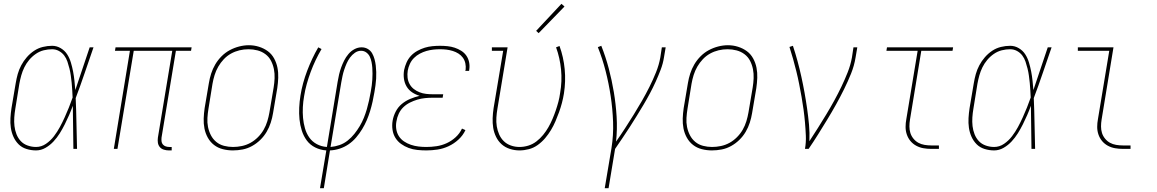

<svg xmlns="http://www.w3.org/2000/svg" viewBox="-20 -777 6040 1002"><path d="M168 8Q143 8 118.5 0.5Q94 -7 77 -24Q60 -41 50 -63.5Q40 -86 36.5 -110.5Q33 -135 34.5 -161Q36 -187 40 -213L62 -343Q66 -367 72.5 -390.5Q79 -414 91 -436.5Q103 -459 120 -478.5Q137 -498 158 -512Q179 -526 203.5 -532Q228 -538 252 -538Q276 -538 297 -525.5Q318 -513 330.5 -493.5Q343 -474 350 -450.5Q357 -427 361.5 -403.5Q366 -380 368.5 -356Q371 -332 373 -307Q392 -363 410.5 -418.5Q429 -474 448 -530H468Q445 -464 422.5 -397.5Q400 -331 375 -265Q378 -199 379 -132.5Q380 -66 382 0H363Q362 -56 361.5 -112.5Q361 -169 360 -225Q351 -200 340.5 -176Q330 -152 318 -128Q306 -104 292 -81.5Q278 -59 259.5 -39Q241 -19 217.5 -5.5Q194 8 168 8ZM168 -10Q196 -10 220 -26.5Q244 -43 261.5 -66Q279 -89 292.5 -114Q306 -139 317.5 -164.5Q329 -190 339.5 -216Q350 -242 359 -268Q358 -287 357 -306.5Q356 -326 354 -345Q352 -364 349.5 -382.5Q347 -401 342.5 -419Q338 -437 332 -455Q326 -473 315 -487.5Q304 -502 287.5 -511Q271 -520 252 -520Q230 -520 208 -514.5Q186 -509 166.5 -495.5Q147 -482 132 -464Q117 -446 107 -425.5Q97 -405 91 -383.5Q85 -362 81 -340L60 -210Q56 -187 54.5 -164Q53 -141 55.5 -119Q58 -97 66 -76.5Q74 -56 88.5 -40.5Q103 -25 124.5 -17.5Q146 -10 168 -10Z M861 8Q848 8 835 4Q822 0 814 -9.5Q806 -19 804 -32Q802 -45 804 -59L879 -512H678L593 0H574L658 -512H580L583 -530H980L977 -512H898L823 -59Q822 -49 823 -39.5Q824 -30 830 -23Q836 -16 845 -13Q854 -10 864 -10H876V8Z M1195 8Q1169 8 1143 1.5Q1117 -5 1097 -20.5Q1077 -36 1064.5 -58.5Q1052 -81 1047 -106.5Q1042 -132 1043 -159Q1044 -186 1048 -213L1070 -343Q1074 -368 1082 -393Q1090 -418 1103.5 -441Q1117 -464 1136.5 -483.5Q1156 -503 1179.5 -515.5Q1203 -528 1228.5 -534.5Q1254 -541 1279 -541Q1306 -541 1331.5 -533Q1357 -525 1377.5 -510Q1398 -495 1410.5 -472Q1423 -449 1428 -423.5Q1433 -398 1432 -371Q1431 -344 1427 -317L1405 -187Q1401 -162 1393 -137Q1385 -112 1371.5 -89Q1358 -66 1338.5 -47Q1319 -28 1295.5 -15Q1272 -2 1246.5 3Q1221 8 1195 8ZM1196 -10Q1219 -10 1242.5 -15Q1266 -20 1287 -31.5Q1308 -43 1326 -61Q1344 -79 1356 -100Q1368 -121 1375 -144Q1382 -167 1386 -190L1408 -320Q1412 -344 1413 -368.5Q1414 -393 1409.5 -416Q1405 -439 1394.5 -459.5Q1384 -480 1365.5 -494Q1347 -508 1324 -514Q1301 -520 1277 -520Q1253 -520 1230 -514.5Q1207 -509 1186 -497.5Q1165 -486 1148 -468Q1131 -450 1119 -429Q1107 -408 1100 -385.5Q1093 -363 1089 -340L1068 -210Q1064 -186 1062.5 -161.5Q1061 -137 1065.5 -114.5Q1070 -92 1080.5 -71.5Q1091 -51 1108.5 -36.5Q1126 -22 1149 -16Q1172 -10 1196 -10Z M1650 205 1683 8Q1652 6 1625 -7.5Q1598 -21 1581 -44Q1564 -67 1555 -95.5Q1546 -124 1543 -154Q1540 -184 1541.5 -215.5Q1543 -247 1548 -278Q1553 -310 1562 -343Q1571 -376 1583 -407.5Q1595 -439 1609.5 -470Q1624 -501 1641 -530L1658 -521Q1641 -492 1627 -462.5Q1613 -433 1601.5 -402Q1590 -371 1581 -339Q1572 -307 1567 -275Q1562 -247 1560.5 -218Q1559 -189 1561.5 -161.5Q1564 -134 1571.5 -107.5Q1579 -81 1594 -59.5Q1609 -38 1633 -25Q1657 -12 1686 -10L1742 -350Q1745 -369 1749.5 -388Q1754 -407 1760.5 -425Q1767 -443 1776 -461Q1785 -479 1798.5 -495Q1812 -511 1830 -520.5Q1848 -530 1867 -530Q1885 -530 1899.5 -521.5Q1914 -513 1922 -499Q1930 -485 1934.5 -468.5Q1939 -452 1941 -435Q1943 -418 1943.5 -401Q1944 -384 1943 -366.5Q1942 -349 1939.5 -331.5Q1937 -314 1934 -296Q1930 -272 1924.5 -247Q1919 -222 1911.5 -197.5Q1904 -173 1894 -149.5Q1884 -126 1870 -103Q1856 -80 1838.5 -59.5Q1821 -39 1799 -24Q1777 -9 1752 -1Q1727 7 1702 8L1670 205ZM1705 -10Q1729 -12 1752 -20Q1775 -28 1794.5 -43.5Q1814 -59 1829.5 -78.5Q1845 -98 1857.5 -119Q1870 -140 1879 -162.5Q1888 -185 1894.5 -207.5Q1901 -230 1906 -253Q1911 -276 1915 -299Q1918 -315 1920 -330.5Q1922 -346 1923 -361.5Q1924 -377 1924 -392.5Q1924 -408 1923 -423Q1922 -438 1919 -453Q1916 -468 1910 -481Q1904 -494 1892 -503Q1880 -512 1864 -512Q1847 -512 1832 -501.5Q1817 -491 1806.5 -476.5Q1796 -462 1789 -446Q1782 -430 1776.5 -413.5Q1771 -397 1767.5 -380.5Q1764 -364 1761 -347Z M2205 8Q2181 8 2157.5 5.5Q2134 3 2112.5 -5Q2091 -13 2073 -26Q2055 -39 2043.5 -57.5Q2032 -76 2028.5 -99.5Q2025 -123 2029 -147Q2033 -171 2045 -194.5Q2057 -218 2077 -234.5Q2097 -251 2121 -261Q2145 -271 2170 -277Q2149 -283 2131 -295Q2113 -307 2102 -325.5Q2091 -344 2088 -366.5Q2085 -389 2089 -412Q2093 -431 2101.5 -450.5Q2110 -470 2124.5 -485.5Q2139 -501 2158 -511.5Q2177 -522 2196.5 -528Q2216 -534 2236.5 -536Q2257 -538 2276 -538Q2296 -538 2315.5 -536Q2335 -534 2353 -528Q2371 -522 2387 -512Q2403 -502 2413.5 -487Q2424 -472 2428 -453Q2432 -434 2429 -414Q2429 -412 2428.5 -410.5Q2428 -409 2428 -407H2408Q2409 -408 2409 -410Q2409 -412 2410 -413Q2412 -430 2408.5 -446.5Q2405 -463 2395.5 -476Q2386 -489 2372.5 -497.5Q2359 -506 2343 -511Q2327 -516 2310.5 -518Q2294 -520 2276 -520Q2259 -520 2241 -518Q2223 -516 2205.5 -511Q2188 -506 2171 -497Q2154 -488 2140.5 -474.5Q2127 -461 2119 -443.5Q2111 -426 2108 -409Q2105 -390 2107 -372Q2109 -354 2117.5 -338.5Q2126 -323 2139.5 -312.5Q2153 -302 2169.5 -295.5Q2186 -289 2204 -287Q2222 -285 2241 -285H2293L2290 -267H2238Q2218 -267 2198 -265Q2178 -263 2158 -257Q2138 -251 2119 -241.5Q2100 -232 2085 -217.5Q2070 -203 2061 -183.5Q2052 -164 2049 -144Q2045 -124 2048 -103.5Q2051 -83 2061.5 -66.5Q2072 -50 2088.5 -39Q2105 -28 2124 -21.5Q2143 -15 2163.5 -12.5Q2184 -10 2205 -10Q2231 -10 2258 -14Q2285 -18 2310.5 -29.5Q2336 -41 2357.5 -60.5Q2379 -80 2391 -106L2409 -98Q2396 -70 2372.5 -48.5Q2349 -27 2321 -14Q2293 -1 2263.5 3.5Q2234 8 2205 8Z M2691 8Q2665 8 2640.5 0Q2616 -8 2598 -24Q2580 -40 2569 -62.5Q2558 -85 2554 -109.5Q2550 -134 2551 -160.5Q2552 -187 2556 -213L2606 -512H2547V-530H2629L2576 -210Q2572 -187 2570.5 -163.5Q2569 -140 2572.5 -118Q2576 -96 2585 -75.5Q2594 -55 2609.5 -40Q2625 -25 2646.5 -17.5Q2668 -10 2691 -10Q2714 -10 2737 -17Q2760 -24 2779.5 -39Q2799 -54 2814.5 -73Q2830 -92 2842 -113Q2854 -134 2863.5 -156.5Q2873 -179 2880.5 -201Q2888 -223 2894 -245.5Q2900 -268 2903 -291Q2914 -353 2908 -414Q2902 -475 2882 -530L2900 -537Q2921 -479 2927 -416Q2933 -353 2923 -289Q2919 -264 2912.5 -239.5Q2906 -215 2897.5 -191.5Q2889 -168 2879 -144.5Q2869 -121 2855.5 -98.5Q2842 -76 2825 -56Q2808 -36 2786.5 -20.5Q2765 -5 2740 1.5Q2715 8 2691 8ZM2791 -604 2778 -616 2910 -757 2926 -743Z M3136 205 3171 -3Q3182 -72 3179.5 -140.5Q3177 -209 3167 -275.5Q3157 -342 3140.5 -406.5Q3124 -471 3100 -531L3118 -538Q3141 -480 3157 -419.5Q3173 -359 3183.5 -296Q3194 -233 3198 -168Q3202 -103 3195 -38Q3219 -72 3242 -107.5Q3265 -143 3287 -178.5Q3309 -214 3330 -250.5Q3351 -287 3369.5 -324Q3388 -361 3403.5 -399.5Q3419 -438 3426 -477L3434 -530H3454L3445 -477Q3440 -445 3428 -413.5Q3416 -382 3402 -351Q3388 -320 3372 -290Q3356 -260 3338.5 -230.5Q3321 -201 3303 -172Q3285 -143 3266.5 -114Q3248 -85 3228.5 -56.5Q3209 -28 3190 0L3156 205Z M3695 8Q3669 8 3643 1.5Q3617 -5 3597 -20.5Q3577 -36 3564.5 -58.5Q3552 -81 3547 -106.5Q3542 -132 3543 -159Q3544 -186 3548 -213L3570 -343Q3574 -368 3582 -393Q3590 -418 3603.5 -441Q3617 -464 3636.5 -483.5Q3656 -503 3679.5 -515.5Q3703 -528 3728.5 -534.5Q3754 -541 3779 -541Q3806 -541 3831.5 -533Q3857 -525 3877.5 -510Q3898 -495 3910.5 -472Q3923 -449 3928 -423.5Q3933 -398 3932 -371Q3931 -344 3927 -317L3905 -187Q3901 -162 3893 -137Q3885 -112 3871.5 -89Q3858 -66 3838.5 -47Q3819 -28 3795.5 -15Q3772 -2 3746.5 3Q3721 8 3695 8ZM3696 -10Q3719 -10 3742.5 -15Q3766 -20 3787 -31.5Q3808 -43 3826 -61Q3844 -79 3856 -100Q3868 -121 3875 -144Q3882 -167 3886 -190L3908 -320Q3912 -344 3913 -368.5Q3914 -393 3909.5 -416Q3905 -439 3894.5 -459.5Q3884 -480 3865.5 -494Q3847 -508 3824 -514Q3801 -520 3777 -520Q3753 -520 3730 -514.5Q3707 -509 3686 -497.5Q3665 -486 3648 -468Q3631 -450 3619 -429Q3607 -408 3600 -385.5Q3593 -363 3589 -340L3568 -210Q3564 -186 3562.5 -161.5Q3561 -137 3565.5 -114.5Q3570 -92 3580.5 -71.5Q3591 -51 3608.5 -36.5Q3626 -22 3649 -16Q3672 -10 3696 -10Z M4181 0Q4187 -34 4185.5 -69Q4184 -104 4181 -138Q4178 -172 4173.5 -205.5Q4169 -239 4163 -272.5Q4157 -306 4150.5 -339Q4144 -372 4136 -404.5Q4128 -437 4119 -469Q4110 -501 4100 -532L4118 -538Q4131 -499 4142 -458.5Q4153 -418 4162 -377Q4171 -336 4178.5 -294.5Q4186 -253 4192 -211Q4198 -169 4202 -126.5Q4206 -84 4204 -40Q4227 -75 4249 -110Q4271 -145 4292.5 -180.5Q4314 -216 4334 -252.5Q4354 -289 4371.5 -325.5Q4389 -362 4404 -400Q4419 -438 4426 -477L4434 -530H4454L4445 -477Q4438 -434 4421.5 -393Q4405 -352 4385 -311.5Q4365 -271 4343 -231.5Q4321 -192 4297.5 -153.5Q4274 -115 4250 -76.5Q4226 -38 4200 0Z M4840 0Q4819 0 4799 -3.5Q4779 -7 4761.5 -16.5Q4744 -26 4731.5 -41Q4719 -56 4712.5 -75Q4706 -94 4706 -114.5Q4706 -135 4710 -156L4769 -512H4606L4609 -530H4954L4951 -512H4788L4729 -153Q4726 -135 4726 -117Q4726 -99 4731 -83Q4736 -67 4747 -53.5Q4758 -40 4772.5 -32Q4787 -24 4804.5 -21Q4822 -18 4840 -18H4880V0Z M5168 8Q5143 8 5118.5 0.5Q5094 -7 5077 -24Q5060 -41 5050 -63.5Q5040 -86 5036.5 -110.5Q5033 -135 5034.5 -161Q5036 -187 5040 -213L5062 -343Q5066 -367 5072.5 -390.5Q5079 -414 5091 -436.5Q5103 -459 5120 -478.5Q5137 -498 5158 -512Q5179 -526 5203.5 -532Q5228 -538 5252 -538Q5276 -538 5297 -525.5Q5318 -513 5330.5 -493.5Q5343 -474 5350 -450.5Q5357 -427 5361.5 -403.5Q5366 -380 5368.5 -356Q5371 -332 5373 -307Q5392 -363 5410.5 -418.5Q5429 -474 5448 -530H5468Q5445 -464 5422.5 -397.5Q5400 -331 5375 -265Q5378 -199 5379 -132.5Q5380 -66 5382 0H5363Q5362 -56 5361.5 -112.5Q5361 -169 5360 -225Q5351 -200 5340.5 -176Q5330 -152 5318 -128Q5306 -104 5292 -81.5Q5278 -59 5259.5 -39Q5241 -19 5217.5 -5.5Q5194 8 5168 8ZM5168 -10Q5196 -10 5220 -26.5Q5244 -43 5261.5 -66Q5279 -89 5292.5 -114Q5306 -139 5317.5 -164.5Q5329 -190 5339.5 -216Q5350 -242 5359 -268Q5358 -287 5357 -306.5Q5356 -326 5354 -345Q5352 -364 5349.5 -382.5Q5347 -401 5342.5 -419Q5338 -437 5332 -455Q5326 -473 5315 -487.5Q5304 -502 5287.5 -511Q5271 -520 5252 -520Q5230 -520 5208 -514.5Q5186 -509 5166.5 -495.5Q5147 -482 5132 -464Q5117 -446 5107 -425.5Q5097 -405 5091 -383.5Q5085 -362 5081 -340L5060 -210Q5056 -187 5054.5 -164Q5053 -141 5055.5 -119Q5058 -97 5066 -76.5Q5074 -56 5088.5 -40.5Q5103 -25 5124.5 -17.5Q5146 -10 5168 -10Z M5840 0Q5819 0 5799 -3.5Q5779 -7 5761.5 -16.5Q5744 -26 5731.5 -41Q5719 -56 5712.5 -75Q5706 -94 5706 -114.5Q5706 -135 5710 -156L5769 -512H5605V-530H5791L5729 -153Q5726 -135 5726 -117Q5726 -99 5731 -83Q5736 -67 5747 -53.5Q5758 -40 5772.5 -32Q5787 -24 5804.5 -21Q5822 -18 5840 -18H5880V0Z"/></svg>

Font: Iosevka Slab Thin
Style: Italic
Weight: 100
Italic angle: -9°
Monospace: yes
Designer: Belleve Invis
Foundry: Belleve Invis
Version: Version 11.1.1; ttfautohint (v1.8.3)